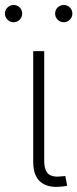

<svg xmlns="http://www.w3.org/2000/svg" viewBox="-48 -743 309 766"><path d="M195.8 1.5Q143.1 7.3 113.8 -17.1Q84.5 -41.5 84.5 -97.2V-539.1H128.4V-103.5Q128.4 -61.5 146.2 -48.1Q164.1 -34.7 198.2 -39.6Q204.1 -40 206.3 -40Q208.5 -40 212.4 -41L220.2 -2Q215.3 -1 209 0Q202.6 1 195.8 1.5ZM206.5 -654.3Q191.9 -654.3 181.9 -664.6Q171.9 -674.8 171.9 -689Q171.9 -703.1 181.9 -713.1Q191.9 -723.1 206.5 -723.1Q220.7 -723.1 230.7 -713.1Q240.7 -703.1 240.7 -689Q240.7 -674.8 230.7 -664.6Q220.7 -654.3 206.5 -654.3ZM6.3 -654.3Q-7.8 -654.3 -18.1 -664.6Q-28.3 -674.8 -28.3 -689Q-28.3 -703.1 -18.1 -713.1Q-7.8 -723.1 6.3 -723.1Q21 -723.1 30.8 -713.1Q40.5 -703.1 40.5 -689Q40.5 -674.8 30.5 -664.6Q20.5 -654.3 6.3 -654.3Z"/></svg>

Font: Inter 18pt ExtraLight
Style: Regular
Weight: 250
Designer: Rasmus Andersson
Foundry: rsms
Version: Version 4.001;git-66647c0bb